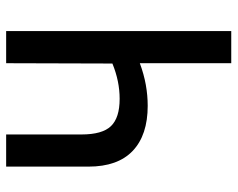

<svg xmlns="http://www.w3.org/2000/svg" viewBox="-92 -662 754 609"><g transform="rotate(-90 284.5 -357.0)"><path d="M389 0V-290Q354 -277 320.5 -271Q287 -265 254 -265Q161 -265 111 -312.5Q61 -360 61 -453V-714H163V-475Q163 -409 189.5 -381.5Q216 -354 276 -354Q332 -354 388 -377L389 -714H491V0Z"/></g></svg>

Font: Noto Sans Condensed Medium
Style: Regular
Weight: 500
Width: 3
Designer: Monotype Design Team
Foundry: Monotype Imaging Inc.
Version: Version 2.013; ttfautohint (v1.8.4.7-5d5b)